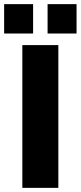

<svg xmlns="http://www.w3.org/2000/svg" viewBox="-30 -908 390 928"><path d="M78 0V-690H252V0ZM-10 -746V-888H130V-746ZM200 -746V-888H340V-746Z"/></svg>

Font: Oxanium ExtraBold
Style: Regular
Weight: 800
Designer: Severin Meyer
Version: Version 2.000